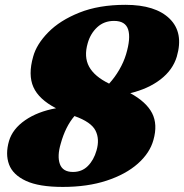

<svg xmlns="http://www.w3.org/2000/svg" viewBox="-20 -738 744 776"><path d="M233.5 17.5Q137.5 17.5 84.8 -7Q32 -31.5 16.5 -73.5Q1 -115.5 16.5 -168.5Q31 -217 81.5 -252Q132 -287 206.5 -300.5Q137 -336.5 115 -386Q93 -435.5 114 -509Q127.5 -559 174.8 -607.2Q222 -655.5 300.8 -687Q379.5 -718.5 487 -718.5Q608.5 -718.5 665.8 -662.2Q723 -606 694.5 -509Q678.5 -455.5 629 -417.2Q579.5 -379 506.5 -361.5Q571.5 -326 594.8 -280.5Q618 -235 600 -172Q585.5 -119.5 537 -76.5Q488.5 -33.5 411.2 -8Q334 17.5 233.5 17.5ZM334.5 -563.5Q318.5 -508.5 340 -468.8Q361.5 -429 421 -400Q444 -425 462 -456Q480 -487 489.5 -518.5Q509 -583.5 498 -618.5Q487 -653.5 441 -653.5Q400.5 -653.5 373 -628Q345.5 -602.5 334.5 -563.5ZM225.5 -157.5Q210.5 -107 222 -75Q233.5 -43 275 -43Q311 -43 335 -67Q359 -91 370 -129.5Q383.5 -175.5 366 -210.2Q348.5 -245 281 -269Q244.5 -226.5 225.5 -157.5Z"/></svg>

Font: Fraunces 9pt S050 Black
Style: Italic
Weight: 900
Italic angle: -16°
Version: Version 1.000; ttfautohint (v1.8.3)